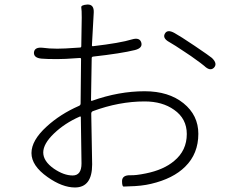

<svg xmlns="http://www.w3.org/2000/svg" viewBox="-20 -808 1040 848"><path d="M311 20Q255 20 190 -26Q119 -76 119 -132Q119 -188 186 -249Q246 -304 328 -340Q336 -343 336 -351L338 -547Q338 -552 333 -552L271 -548Q252 -547 233 -547Q186 -547 164 -549Q128 -552 130 -577Q133 -601 169 -597Q197 -593 233 -593Q251 -593 269 -594L333 -598Q339 -598 339 -604L341 -730Q341 -764 339 -775Q337 -786 366 -788Q396 -789 394 -752L386 -608Q386 -603 391 -604Q511 -618 563 -634Q597 -644 604 -620Q611 -596 576 -587Q516 -572 391 -558Q385 -557 385 -551L382 -366Q382 -361 387 -363Q505 -405 619 -405Q725 -405 790.5 -352Q856 -299 856 -217Q856 -129 798 -72Q745 -19 647 4Q605 14 550 15Q532 16 526 16Q519 16 519 -9Q520 -35 556 -34Q580 -33 624 -42Q703 -58 749 -97Q805 -143 805 -216Q805 -284 749 -323Q697 -360 619 -360Q506 -360 390 -317Q383 -314 383 -306L387 -82Q387 20 311 20ZM340 -86 337 -290Q337 -295 332 -293Q266 -264 218.5 -218.5Q171 -173 171 -134.5Q171 -96 218 -63Q262 -33 301 -33Q340 -33 340 -86ZM925 -509Q908 -492 882 -517Q876 -523 824 -560Q809 -570 794 -580Q751 -609 728 -622Q697 -639 708 -659Q719 -680 751 -662Q775 -649 839 -606Q907 -560 916 -552Q942 -527 925 -509Z"/></svg>

Font: Resource Han Rounded KR Light
Style: Regular
Weight: 300
Designer: Cyano Hao (round all glyphs); Ryoko NISHIZUKA 西塚涼子 (kana, bopomofo & ideographs); Paul D. Hunt (Latin, Greek & Cyrillic)
Foundry: Cyano Hao
Version: 0.990